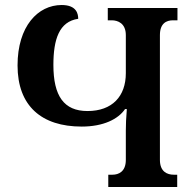

<svg xmlns="http://www.w3.org/2000/svg" viewBox="-20 -746 775 766"><path d="M412 0H687V-49H673C647 -49 618 -61 618 -108V-606C618 -653 644 -665 670 -665H688V-714H410V-665H426C450 -665 482 -653 482 -606V-454C482 -362 428 -303 329 -303C235 -303 193 -363 193 -487C193 -589 216 -660 292 -671C292 -689 287 -726 226 -726C131 -726 50 -641 50 -485C50 -323 146 -241 306 -241C393 -241 452 -271 479 -311H486C483 -276 482 -248 482 -225V-108C482 -61 453 -49 429 -49H412Z"/></svg>

Font: Noto Serif Georgian SemiBold
Style: Regular
Weight: 600
Designer: Monotype Design Team, Akaki Razmadze
Foundry: Google LLC
Version: Version 2.003